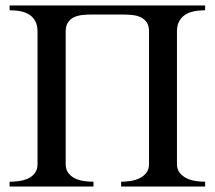

<svg xmlns="http://www.w3.org/2000/svg" viewBox="-20 -682 785 702"><path d="M422.9 0V-17.6Q439.5 -17.6 457.3 -20.3Q475.1 -22.9 490.2 -30.3Q505.4 -37.6 515.1 -50.3Q524.9 -63 524.9 -82.5V-566.9Q524.9 -587.9 516.4 -600.3Q507.8 -612.8 494.1 -619.1Q480.5 -625.5 463.1 -627.2Q445.8 -628.9 428.2 -628.9H316.9Q299.3 -628.9 282 -627.2Q264.6 -625.5 251 -619.1Q237.3 -612.8 228.8 -600.3Q220.2 -587.9 220.2 -566.9V-82.5Q220.2 -62 230 -49.3Q239.7 -36.6 254.6 -29.5Q269.5 -22.5 287.4 -20Q305.2 -17.6 321.8 -17.6V0H15.1V-17.6Q31.7 -17.6 49.6 -20Q67.4 -22.5 82.5 -29.3Q97.7 -36.1 107.4 -49.1Q117.2 -62 117.2 -82.5V-566.9Q117.2 -587.9 109.9 -602.8Q102.5 -617.7 89.4 -627Q76.2 -636.2 57.4 -640.4Q38.6 -644.5 15.1 -644.5V-662.1H730V-644.5Q707 -644.5 688 -640.4Q668.9 -636.2 655.5 -627Q642.1 -617.7 634.5 -602.8Q627 -587.9 627 -566.9V-82.5Q627 -63 637 -50.3Q647 -37.6 662.1 -30.3Q677.2 -22.9 695.3 -20.3Q713.4 -17.6 730 -17.6V0Z"/></svg>

Font: BabelStone Roman
Style: Regular
Weight: 400
Designer: Walt Agee, Victor Gaultney, Peter Martin, Debbi Hosken, Becca Hirsbrunner (SIL); Andrew West (BabelStone)
Foundry: BabelStone
Version: Version 16.000